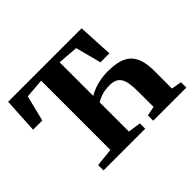

<svg xmlns="http://www.w3.org/2000/svg" viewBox="-157 -986 1230 1230"><g transform="rotate(-45 458.0 -371.5)"><path d="M154.5 0V-48.5L278.5 -61.5V-689L147 -678.5L103.5 -503.5H20L33.5 -743H699L711.5 -503.5H630.5L584.5 -678L445.5 -688.5V-384Q468.5 -398 497.5 -408.5Q526.5 -419 558 -424.5Q589.5 -430 619 -430Q665 -430 700.5 -423Q736 -416 761.5 -400.8Q787 -385.5 803.2 -361Q819.5 -336.5 827.5 -301.8Q835.5 -267 835.5 -221V-61L905 -48.5V0H605V-48.5L669 -61V-194Q669 -239 664.5 -270.5Q660 -302 648.5 -321.2Q637 -340.5 617.2 -349.5Q597.5 -358.5 567.5 -358.5Q523.5 -358.5 493.2 -348Q463 -337.5 445.5 -325.5V-61L532.5 -48.5V0Z"/></g></svg>

Font: Merriweather 60pt ExtraBold
Style: Regular
Weight: 800
Version: Version 2.100